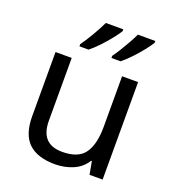

<svg xmlns="http://www.w3.org/2000/svg" viewBox="-140 -874 897 992"><g transform="rotate(20 309.0 -378.0)"><path d="M533 -536V0H461L448 -71H444Q418 -29 372 -9.5Q326 10 274 10Q177 10 128 -36.5Q79 -83 79 -185V-536H168V-191Q168 -63 287 -63Q376 -63 410.5 -113Q445 -163 445 -257V-536ZM544 -766V-756Q534 -739 511 -710Q488 -681 461 -652.5Q434 -624 411 -606H361V-618Q375 -637 391 -663Q407 -689 422.5 -716.5Q438 -744 448 -766ZM368 -766V-756Q358 -739 335 -710Q312 -681 285 -652.5Q258 -624 235 -606H185V-618Q206 -647 231 -689.5Q256 -732 272 -766Z"/></g></svg>

Font: Noto IKEA Simplified Chinese
Style: Regular
Weight: 400
Designer: Monotype Design Team
Foundry: Monotype Imaging Inc.
Version: Version 1.100